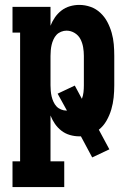

<svg xmlns="http://www.w3.org/2000/svg" viewBox="-20 -548 540 783"><path d="M31 215V110H62V-415H31V-520H186V-443Q193 -461 204 -477Q215 -493 230.5 -505Q246 -517 265 -522.5Q284 -528 303 -528Q327 -528 349.5 -520Q372 -512 389.5 -495.5Q407 -479 418 -458Q429 -437 435.5 -414Q442 -391 444 -367.5Q446 -344 446 -320V-200Q446 -175 443.5 -150.5Q441 -126 434 -102Q427 -78 414.5 -56Q402 -34 383 -19L426 61L356 94L310 8H303Q284 8 265 2.5Q246 -3 230.5 -15Q215 -27 204 -43Q193 -59 186 -77V110H242V215ZM251 -97H253L215 -166L285 -199L314 -145Q319 -158 320.5 -172Q322 -186 322 -200V-320Q322 -338 319 -355.5Q316 -373 308 -388.5Q300 -404 284.5 -413.5Q269 -423 251 -423Q240 -423 229 -418.5Q218 -414 210.5 -406Q203 -398 198 -387Q193 -376 190.5 -365Q188 -354 187 -342.5Q186 -331 186 -320V-200Q186 -189 187 -177.5Q188 -166 190.5 -155Q193 -144 198 -133Q203 -122 210.5 -114Q218 -106 229 -101.5Q240 -97 251 -97Z"/></svg>

Font: Iosevka Curly Slab Extrabold
Style: Regular
Weight: 800
Monospace: yes
Designer: Belleve Invis
Foundry: Belleve Invis
Version: Version 22.1.2; ttfautohint (v1.8.4)